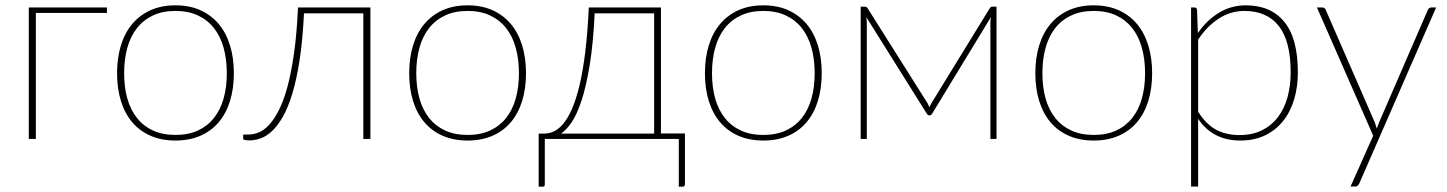

<svg xmlns="http://www.w3.org/2000/svg" viewBox="-20 -521 5428 720"><path d="M381 -493V-472.5H114.5V0H88V-493Z M638 -501Q690.5 -501 731.2 -482.8Q772 -464.5 800 -431.2Q828 -398 842.5 -351Q857 -304 857 -246.5Q857 -189 842.5 -142.2Q828 -95.5 800 -62.5Q772 -29.5 731.2 -11.8Q690.5 6 638 6Q585.5 6 544.8 -11.8Q504 -29.5 476 -62.5Q448 -95.5 433.5 -142.2Q419 -189 419 -246.5Q419 -304 433.5 -351Q448 -398 476 -431.2Q504 -464.5 544.8 -482.8Q585.5 -501 638 -501ZM638 -15Q686 -15 722 -31.5Q758 -48 782.2 -78.5Q806.5 -109 818.5 -151.5Q830.5 -194 830.5 -246.5Q830.5 -299 818.5 -342Q806.5 -385 782.2 -415.8Q758 -446.5 722 -463.2Q686 -480 638 -480Q590 -480 554 -463.2Q518 -446.5 493.8 -415.8Q469.5 -385 457.5 -342Q445.5 -299 445.5 -246.5Q445.5 -194 457.5 -151.5Q469.5 -109 493.8 -78.5Q518 -48 554 -31.5Q590 -15 638 -15Z M1369 -493V0H1342.5V-471H1120Q1115 -371.5 1103.8 -297.5Q1092.5 -223.5 1076.5 -170.8Q1060.5 -118 1041 -83.8Q1021.5 -49.5 1000.5 -29.8Q979.5 -10 957.5 -2.2Q935.5 5.5 915 5.5Q907.5 5.5 899.8 4.2Q892 3 892 0.5V-16.5H912Q930 -16.5 949.8 -24.2Q969.5 -32 988.5 -52.2Q1007.5 -72.5 1025.2 -106.8Q1043 -141 1057.5 -194Q1072 -247 1082.5 -320.5Q1093 -394 1097.5 -493Z M1733.5 -501Q1786 -501 1826.8 -482.8Q1867.5 -464.5 1895.5 -431.2Q1923.5 -398 1938 -351Q1952.5 -304 1952.5 -246.5Q1952.5 -189 1938 -142.2Q1923.5 -95.5 1895.5 -62.5Q1867.5 -29.5 1826.8 -11.8Q1786 6 1733.5 6Q1681 6 1640.2 -11.8Q1599.5 -29.5 1571.5 -62.5Q1543.5 -95.5 1529 -142.2Q1514.5 -189 1514.5 -246.5Q1514.5 -304 1529 -351Q1543.5 -398 1571.5 -431.2Q1599.5 -464.5 1640.2 -482.8Q1681 -501 1733.5 -501ZM1733.5 -15Q1781.5 -15 1817.5 -31.5Q1853.5 -48 1877.8 -78.5Q1902 -109 1914 -151.5Q1926 -194 1926 -246.5Q1926 -299 1914 -342Q1902 -385 1877.8 -415.8Q1853.5 -446.5 1817.5 -463.2Q1781.5 -480 1733.5 -480Q1685.5 -480 1649.5 -463.2Q1613.5 -446.5 1589.2 -415.8Q1565 -385 1553 -342Q1541 -299 1541 -246.5Q1541 -194 1553 -151.5Q1565 -109 1589.2 -78.5Q1613.5 -48 1649.5 -31.5Q1685.5 -15 1733.5 -15Z M2458.5 -493V-20.5H2548.5V169.5Q2548.5 179 2539.5 179H2525.5V0H2023V171.5Q2023 174.5 2021.2 176.8Q2019.5 179 2015.5 179H2000V-20H2021Q2039 -20 2057 -28.2Q2075 -36.5 2092.2 -57Q2109.5 -77.5 2124.8 -112.2Q2140 -147 2152.8 -199.5Q2165.5 -252 2174.5 -324.5Q2183.5 -397 2188 -493ZM2210 -471Q2204.5 -356 2191.2 -276Q2178 -196 2160.5 -143.2Q2143 -90.5 2123 -61.5Q2103 -32.5 2083.5 -20H2433V-471Z M2842.5 -501Q2895 -501 2935.8 -482.8Q2976.5 -464.5 3004.5 -431.2Q3032.5 -398 3047 -351Q3061.5 -304 3061.5 -246.5Q3061.5 -189 3047 -142.2Q3032.5 -95.5 3004.5 -62.5Q2976.5 -29.5 2935.8 -11.8Q2895 6 2842.5 6Q2790 6 2749.2 -11.8Q2708.5 -29.5 2680.5 -62.5Q2652.5 -95.5 2638 -142.2Q2623.5 -189 2623.5 -246.5Q2623.5 -304 2638 -351Q2652.5 -398 2680.5 -431.2Q2708.5 -464.5 2749.2 -482.8Q2790 -501 2842.5 -501ZM2842.5 -15Q2890.5 -15 2926.5 -31.5Q2962.5 -48 2986.8 -78.5Q3011 -109 3023 -151.5Q3035 -194 3035 -246.5Q3035 -299 3023 -342Q3011 -385 2986.8 -415.8Q2962.5 -446.5 2926.5 -463.2Q2890.5 -480 2842.5 -480Q2794.5 -480 2758.5 -463.2Q2722.5 -446.5 2698.2 -415.8Q2674 -385 2662 -342Q2650 -299 2650 -246.5Q2650 -194 2662 -151.5Q2674 -109 2698.2 -78.5Q2722.5 -48 2758.5 -31.5Q2794.5 -15 2842.5 -15Z M3465.5 -118.5Q3467 -122 3468.5 -125.8Q3470 -129.5 3472.5 -133.5L3691.5 -490Q3695 -496 3701.5 -496H3717V0H3694V-434.5Q3694 -439.5 3694.5 -445.5Q3695 -451.5 3696 -457L3476 -95.5Q3474.5 -93 3472.5 -90.8Q3470.5 -88.5 3467 -88.5H3463.5Q3461 -88.5 3458.8 -90.8Q3456.5 -93 3455 -95.5L3228.5 -457Q3229.5 -451.5 3230 -445.5Q3230.5 -439.5 3230.5 -434.5V0H3207.5V-496H3223Q3230 -496 3233.5 -490L3458.5 -133.5Z M4081.5 -501Q4134 -501 4174.8 -482.8Q4215.5 -464.5 4243.5 -431.2Q4271.5 -398 4286 -351Q4300.5 -304 4300.5 -246.5Q4300.5 -189 4286 -142.2Q4271.5 -95.5 4243.5 -62.5Q4215.5 -29.5 4174.8 -11.8Q4134 6 4081.5 6Q4029 6 3988.2 -11.8Q3947.5 -29.5 3919.5 -62.5Q3891.5 -95.5 3877 -142.2Q3862.5 -189 3862.5 -246.5Q3862.5 -304 3877 -351Q3891.5 -398 3919.5 -431.2Q3947.5 -464.5 3988.2 -482.8Q4029 -501 4081.5 -501ZM4081.5 -15Q4129.5 -15 4165.5 -31.5Q4201.5 -48 4225.8 -78.5Q4250 -109 4262 -151.5Q4274 -194 4274 -246.5Q4274 -299 4262 -342Q4250 -385 4225.8 -415.8Q4201.5 -446.5 4165.5 -463.2Q4129.5 -480 4081.5 -480Q4033.5 -480 3997.5 -463.2Q3961.5 -446.5 3937.2 -415.8Q3913 -385 3901 -342Q3889 -299 3889 -246.5Q3889 -194 3901 -151.5Q3913 -109 3937.2 -78.5Q3961.5 -48 3997.5 -31.5Q4033.5 -15 4081.5 -15Z M4446.5 178.5V-493H4459Q4468.5 -493 4469 -483L4472 -397Q4505 -445 4550.8 -473Q4596.5 -501 4652 -501Q4745.5 -501 4796.2 -439Q4847 -377 4847 -249.5Q4847 -195.5 4833.2 -149Q4819.5 -102.5 4792.2 -68Q4765 -33.5 4724.8 -13.8Q4684.5 6 4631.5 6Q4527.5 6 4473 -75.5V178.5ZM4646.5 -480Q4594.5 -480 4550.2 -451.2Q4506 -422.5 4473 -372.5V-102Q4503.5 -54 4541 -34.2Q4578.5 -14.5 4627.5 -14.5Q4676 -14.5 4712 -32.2Q4748 -50 4772 -81.5Q4796 -113 4808 -156Q4820 -199 4820 -249.5Q4820 -367 4775.5 -423.5Q4731 -480 4646.5 -480Z M5078 165.5Q5075.5 170.5 5072 174.5Q5068.5 178.5 5062 178.5H5044.5L5129.5 -12L4918.5 -493H4938.5Q4944 -493 4947.2 -490Q4950.5 -487 4951.5 -484L5135.5 -62Q5139.5 -51.5 5143 -39Q5146.5 -49.5 5151.5 -62L5334.5 -484Q5336.5 -488 5339.8 -490.5Q5343 -493 5347 -493H5365.5Z"/></svg>

Font: Lato Thin
Style: Regular
Weight: 200
Designer: Lukasz Dziedzic
Foundry: tyPoland Lukasz Dziedzic
Version: Version 2.007; 2014-02-27